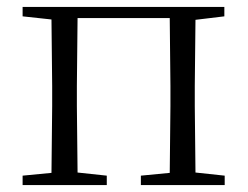

<svg xmlns="http://www.w3.org/2000/svg" viewBox="-20 -532 712 552"><path d="M45 -485 128 -476 130 -285V-227L128 -35L45 -27V0H287V-27L203 -36L201 -227V-285L203 -480H468L470 -285V-227L468 -35L385 -27V0H626V-27L542 -36L540 -227V-285L542 -475L625 -485V-512H45Z"/></svg>

Font: Noto Serif KR Light
Style: Regular
Weight: 300
Designer: Ryoko NISHIZUKA 西塚涼子 (kana & ideographs); Frank Grießhammer (Latin, Greek & Cyrillic); Wenlong ZHANG 张文龙 (bopomofo); San
Foundry: Adobe
Version: Version 2.001;hotconv 1.1.0;makeotfexe 2.6.0